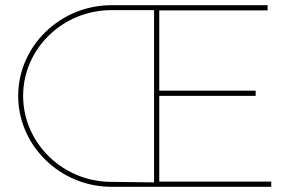

<svg xmlns="http://www.w3.org/2000/svg" viewBox="-20 -719 1129 739"><path d="M593 -20V-350H964V-370H593V-679H1010V-699H409C212 -699 50 -542 50 -350C50 -158 212 0 409 0H1024V-20ZM409 -19C222 -19 69 -168 69 -350C69 -532 222 -680 409 -680H573V-17Z"/></svg>

Font: Montserrat Thin
Style: Regular
Weight: 250
Designer: Julieta Ulanovsky
Foundry: Julieta Ulanovsky
Version: Version 4.000